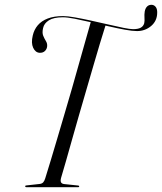

<svg xmlns="http://www.w3.org/2000/svg" viewBox="-20 -780 675 800"><path d="M243 -713Q261.5 -713 292.5 -707.5Q323.5 -702 360.2 -694Q397 -686 432 -677.8Q467 -669.5 494.5 -664Q522 -658.5 534.5 -658.5Q555 -658.5 566.2 -664.5Q577.5 -670.5 581 -683.5Q583 -693 582 -705.8Q581 -718.5 583 -732Q585.5 -745.5 592.8 -752.8Q600 -760 611 -760Q621.5 -760 628.5 -751.5Q635.5 -743 635 -726.5Q634.5 -692.5 609.5 -671.5Q584.5 -650.5 551 -650.5Q532 -650.5 500.5 -656.2Q469 -662 432 -670.5Q395 -679 358.2 -687.5Q321.5 -696 291 -702Q260.5 -708 242 -708Q203.5 -708 183.5 -695.2Q163.5 -682.5 159.5 -663Q155 -643.5 160 -631.2Q165 -619 171.2 -609Q177.5 -599 176.5 -587.5Q175.5 -575.5 167.2 -567.5Q159 -559.5 145 -560Q127.5 -561 118.2 -581Q109 -601 116.5 -632Q122 -656.5 137.5 -674.8Q153 -693 179.2 -703Q205.5 -713 243 -713ZM234.5 -39Q231 -26 234.5 -20Q238 -14 248 -13L305 -7Q310.5 -6.5 310 -3.5Q310 -2 309 -1Q308 0 305 0H90Q88 0 86.5 -0.8Q85 -1.5 85 -3.5Q85 -6 86.8 -6.8Q88.5 -7.5 91 -7.5L145 -13.5Q154.5 -14.5 159.8 -20Q165 -25.5 168.5 -37Q178.5 -69.5 191.5 -112Q204.5 -154.5 218.8 -203.5Q233 -252.5 248.8 -305.2Q264.5 -358 279.8 -411.2Q295 -464.5 309.2 -515.2Q323.5 -566 336.2 -610.8Q349 -655.5 359 -691L421 -678.5Q409.5 -642.5 396 -597.5Q382.5 -552.5 368 -502.5Q353.5 -452.5 338.2 -400Q323 -347.5 308 -296Q293 -244.5 279.8 -197Q266.5 -149.5 255 -109.2Q243.5 -69 234.5 -39Z"/></svg>

Font: Fraunces 120pt Light
Style: Italic
Weight: 300
Italic angle: -16°
Version: Version 1.000;[b76b70a41]